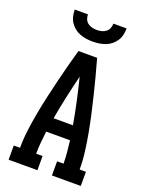

<svg xmlns="http://www.w3.org/2000/svg" viewBox="-174 -1037 848 1120"><g transform="rotate(20 250.0 -477.5)"><path d="M26 0V-88H65Q65 -143 72 -197.5Q79 -252 89 -306.5Q99 -361 111 -414.5Q123 -468 136 -521.5Q149 -575 163 -628.5Q177 -682 192 -735H308Q323 -682 337 -628.5Q351 -575 364 -521.5Q377 -468 389 -414.5Q401 -361 411 -306.5Q421 -252 428 -197.5Q435 -143 435 -88H474V0H295V-88H335Q335 -123 331.5 -158.5Q328 -194 324 -229H176Q172 -194 168.5 -158.5Q165 -123 165 -88H205V0ZM190 -317H310Q298 -387 282.5 -457.5Q267 -528 250 -597Q233 -528 217.5 -457.5Q202 -387 190 -317ZM250 -815Q230 -815 210 -818Q190 -821 171 -828Q152 -835 136 -848Q120 -861 109 -878Q98 -895 93.5 -915Q89 -935 89 -955H171Q171 -940 176.5 -926Q182 -912 194 -903Q206 -894 220.5 -890.5Q235 -887 250 -887Q265 -887 279.5 -890.5Q294 -894 306 -903Q318 -912 323.5 -926Q329 -940 329 -955H411Q411 -935 406.5 -915Q402 -895 391 -878Q380 -861 364 -848Q348 -835 329 -828Q310 -821 290 -818Q270 -815 250 -815Z"/></g></svg>

Font: Iosevka Curly Slab Semibold
Style: Regular
Weight: 600
Monospace: yes
Designer: Belleve Invis
Foundry: Belleve Invis
Version: Version 22.1.2; ttfautohint (v1.8.4)